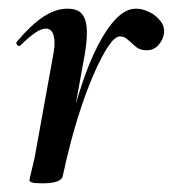

<svg xmlns="http://www.w3.org/2000/svg" viewBox="-20 -415 399 443"><path d="M125 -10 115 -11Q125 -62 138.5 -115.5Q152 -169 168.5 -219Q185 -269 205 -308.5Q225 -348 247.5 -371.5Q270 -395 294 -395Q309 -395 325 -387Q341 -379 351 -365.5Q361 -352 358 -336Q356 -323 345.5 -311Q335 -299 318 -299Q303 -299 293.5 -307Q284 -315 275.5 -323Q267 -331 257 -331Q245 -331 230 -308.5Q215 -286 199 -250Q183 -214 168.5 -171Q154 -128 143 -85.5Q132 -43 125 -10ZM78 8Q60 8 54 6Q48 4 48 1Q48 -3 54 -26Q60 -49 64 -74L102 -284Q107 -309 105.5 -323Q104 -337 99 -343Q94 -349 86 -349Q75 -349 60 -338.5Q45 -328 27 -310Q24 -307 20 -311Q16 -315 19 -319Q53 -359 81 -377Q109 -395 136 -395Q157 -395 167.5 -384.5Q178 -374 180 -351.5Q182 -329 176 -292L125 -10Q123 8 78 8Z"/></svg>

Font: Cormorant Infant Light SemiBold
Style: Italic
Weight: 600
Italic angle: -10°
Version: Version 4.001